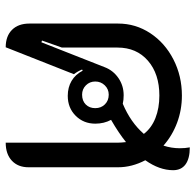

<svg xmlns="http://www.w3.org/2000/svg" viewBox="-26 -634 669 656"><g transform="rotate(90 308.0 -305.5)"><path d="M527 -468Q551 -422 551 -375V-69Q551 -33 528.5 -12Q506 9 467 9V-373Q467 -384 465 -402Q434 -377 389 -351Q402 -327 402 -297Q402 -257 375 -230Q348 -203 307 -203Q278 -203 256 -216Q234 -229 221 -254L217 -252Q223 -237 233 -224L141 9Q103 9 81.5 -12.5Q60 -34 60 -72V-375Q60 -435 93 -485Q126 -535 182.5 -564Q239 -593 306 -593Q355 -593 399 -576.5Q443 -560 477 -530Q486 -557 486 -586Q486 -604 483 -620Q521 -620 541 -605.5Q561 -591 561 -563Q561 -516 527 -468ZM437 -463Q417 -489 383 -502.5Q349 -516 306 -516Q232 -516 187 -477Q142 -438 142 -373V-183L118 -115L124 -113L209 -329Q220 -358 246 -376Q272 -394 305 -394Q321 -394 334 -391Q398 -418 437 -463ZM349 -297Q349 -317 336 -330Q323 -343 303 -343Q284 -343 271 -329.5Q258 -316 258 -297Q258 -278 271 -265Q284 -252 303 -252Q324 -252 336.5 -264.5Q349 -277 349 -297Z"/></g></svg>

Font: K2D
Style: Regular
Weight: 400
Version: Version 1.000; ttfautohint (v1.6)